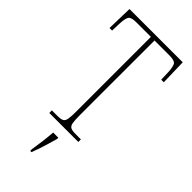

<svg xmlns="http://www.w3.org/2000/svg" viewBox="-289 -773 1053 1053"><g transform="rotate(45 237.0 -246.5)"><path d="M122 0V-20H165Q190 -20 202 -26Q214 -32 217.5 -51Q221 -70 221 -108V-689H108Q69 -689 59.5 -675Q50 -661 48 -620L46 -563H26L30 -714H443L447 -563H427L425 -620Q423 -661 413.5 -675Q404 -689 365 -689H249V-108Q249 -70 252.5 -51Q256 -32 268 -26Q280 -20 305 -20H347V0ZM195 208Q201 171 205.5 135Q210 99 213 61H253V71Q247 92 239 119.5Q231 147 222 174Q213 201 205 221H195Z"/></g></svg>

Font: Noto Serif Sinhala Condensed Thin
Style: Regular
Weight: 100
Width: 3
Designer: Jelle Bosma - Monotype Design Team
Foundry: Monotype Imaging Inc.
Version: Version 2.007; ttfautohint (v1.8.4.7-5d5b)